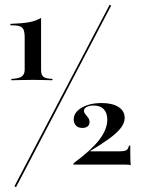

<svg xmlns="http://www.w3.org/2000/svg" viewBox="-20 -711 587 802"><path d="M27.4 -375.8V-381.5Q57.3 -382.3 70.2 -391.1Q83.1 -400 83.1 -420.2V-553.2Q83.1 -575 78.6 -586.3Q74.2 -597.6 61.7 -601.6Q49.2 -605.6 23.4 -605.6V-611.3Q71.8 -612.9 100.8 -618.1Q129.8 -623.4 151.6 -636.3V-417.7Q151.6 -397.6 161.7 -389.9Q171.8 -382.3 199.2 -381.5V-375.8Q183.1 -376.6 168.5 -376.6Q154 -376.6 142.3 -377Q130.6 -377.4 119.4 -377.4Q107.3 -377.4 94 -377Q80.6 -376.6 64.1 -376.6Q47.6 -376.6 27.4 -375.8ZM46.8 71 40.3 66.9 437.9 -691.1 444.4 -687.9ZM525.8 -21Q520.2 -23.4 504 -23.4H287.1V-29Q359.7 -82.3 394 -126.2Q428.2 -170.2 428.2 -211.3Q428.2 -238.7 413.7 -254.4Q399.2 -270.2 371 -270.2Q353.2 -270.2 341.9 -264.1Q330.6 -258.1 330.6 -248.4Q330.6 -241.1 336.7 -233.9Q342.7 -226.6 348.4 -219Q354 -211.3 354 -200.8Q354 -189.5 346 -183.1Q337.9 -176.6 324.2 -176.6Q307.3 -176.6 297.6 -186.3Q287.9 -196 287.9 -212.1Q287.9 -241.9 321.4 -261.3Q354.8 -280.6 404.8 -280.6Q449.2 -280.6 475 -264.1Q500.8 -247.6 500.8 -218.5Q500.8 -197.6 484.7 -176.6Q468.5 -155.6 436.7 -132.3Q404.8 -108.9 357.3 -80.6V-79H479Q500 -79 508.1 -83.9Q516.1 -88.7 518.5 -102.4H524.2Q524.2 -86.3 524.2 -71.4Q524.2 -56.5 524.6 -44Q525 -31.5 525.8 -21Z"/></svg>

Font: Playfair 144pt
Style: Regular
Weight: 400
Designer: Claus Eggers Sørensen
Foundry: Claus Eggers Sørensen
Version: Version 2.001;gftools[0.9.30]